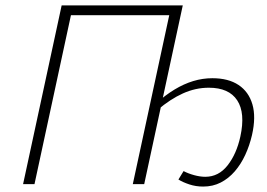

<svg xmlns="http://www.w3.org/2000/svg" viewBox="-20 -678 984 707"><path d="M65 0 207 -658H249L107 0ZM214 -622 222 -658H639L631 -622ZM469 0 611 -658H653L511 0ZM728 9Q701 9 677 1Q653 -7 637 -17L656 -48Q673 -39 695 -33Q717 -27 736 -27Q785 -27 818 -69Q851 -111 865 -175Q884 -262 853.5 -308.5Q823 -355 749 -355Q700 -355 653.5 -334Q607 -313 560 -273L553 -296Q589 -328 623 -348.5Q657 -369 691.5 -379.5Q726 -390 762 -390Q821 -390 858.5 -365Q896 -340 909.5 -293.5Q923 -247 908 -181Q899 -142 883 -107.5Q867 -73 844.5 -47Q822 -21 793 -6Q764 9 728 9Z"/></svg>

Font: Ysabeau Infant ExtraLight
Style: Italic
Weight: 250
Italic angle: -12°
Designer: Christian Thalmann (Catharsis Fonts)
Version: Version 2.001;gftools[0.9.30]; featfreeze: ss01,ss02,lnum